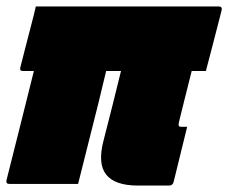

<svg xmlns="http://www.w3.org/2000/svg" viewBox="-31 -570 708 595"><path d="M80 -550H647Q658 -550 656 -539Q650 -516 641 -480.5Q632 -445 622.5 -409Q613 -373 607 -350H563L539 -254Q535 -238 531 -222Q527 -206 523 -189Q522 -183 523 -180Q525 -177 531 -177H549Q538 -132 528 -91.5Q518 -51 507 -6Q504 5 493 5H396Q325 5 298 -29Q271 -63 290 -135Q303 -186 317 -241Q331 -296 344 -350H298L290 -317Q283 -286 275 -254.5Q267 -223 259 -191Q247 -143 235 -95.5Q223 -48 211 0H-2Q-13 0 -11 -11Q10 -94 31.5 -180Q53 -266 74 -350H40Q29 -350 32 -361Q38 -384 47 -420Q56 -456 65.5 -491.5Q75 -527 80 -550Z"/></svg>

Font: Recursive Sn Lnr St XBk
Style: Italic
Weight: 1000
Italic angle: -15°
Version: Version 1.079;hotconv 1.0.112;makeotfexe 2.5.65598; ttfautoh